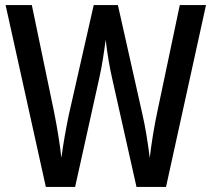

<svg xmlns="http://www.w3.org/2000/svg" viewBox="-20 -734 831 754"><path d="M789 -714H686L598 -296C586 -241 575 -173 568 -114C561 -172 551 -234 540 -282L443 -714H348L250 -282C240 -234 228 -168 221 -114C216 -162 205 -232 192 -296L105 -714H2L160 0H275L370 -428C381 -475 390 -540 395 -578C401 -524 412 -462 420 -428L516 0H632Z"/></svg>

Font: Noto Sans Tamil Condensed Medium
Style: Regular
Weight: 500
Width: 3
Designer: Jelle Bosma - Monotype Design Team
Foundry: Monotype Imaging Inc.
Version: Version 2.004